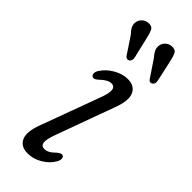

<svg xmlns="http://www.w3.org/2000/svg" viewBox="-223 -680 714 714"><g transform="rotate(45 134.5 -322.5)"><path d="M137.5 -47Q146.5 -47 156.8 -52.2Q167 -57.5 180 -70.5Q194.5 -83 202.5 -78.5Q208 -76 208.8 -67.5Q209.5 -59 203 -48Q188.5 -23.5 161.5 -7.5Q134.5 8.5 104.5 8.5Q69 8.5 56.2 -18.5Q43.5 -45.5 64.5 -100.5L148 -327.5Q162 -363.5 160 -380Q158 -396.5 141 -396.5Q122.5 -396.5 97.5 -372Q91.5 -366.5 86 -364Q80.5 -361.5 75 -364Q69 -367 68.2 -375.5Q67.5 -384 74 -394Q89.5 -418.5 117.5 -434.8Q145.5 -451 173.5 -451Q208.5 -451 221.2 -423.8Q234 -396.5 212.5 -341L130 -114.5Q116.5 -78.5 118.8 -62.8Q121 -47 137.5 -47ZM115 -607.5 134.5 -525Q137 -510.5 128.5 -504Q118 -497.5 109.5 -507L64 -575.5Q53.5 -586 48.2 -596Q43 -606 43.5 -618Q45 -632 55 -641.5Q65 -651 78 -652.5Q97.5 -654.5 104 -641.8Q110.5 -629 115 -607.5ZM238 -606.5 256 -524.5Q258.5 -509.5 249.5 -503.5Q239 -497 231.5 -507L185.5 -575.5Q175.5 -586.5 170.5 -596.5Q165.5 -606.5 166.5 -618.5Q168 -632.5 178 -642Q188 -651.5 201 -652.5Q220.5 -654.5 227 -641.8Q233.5 -629 238 -606.5Z"/></g></svg>

Font: Fraunces 72pt S100 Light
Style: Italic
Weight: 300
Italic angle: -16°
Version: Version 1.000; ttfautohint (v1.8.3)